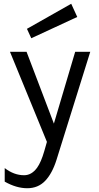

<svg xmlns="http://www.w3.org/2000/svg" viewBox="-20 -753 524 1019"><path d="M123 -600 358 -733 390 -663 146 -550ZM5 139Q54 177 108 177Q148 177 177 137Q198 108 215 49L229 0L33 -478H121L266 -97L379 -478H459L280 95Q257 168 219.5 207Q182 246 124.5 246Q67 246 5 211Z"/></svg>

Font: Karmilla
Style: Regular
Weight: 400
Designer: Jonathan Pinhorn
Version: Version 1.000